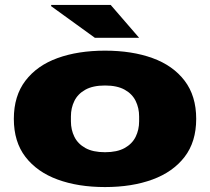

<svg xmlns="http://www.w3.org/2000/svg" viewBox="-20 -745 850 777"><path d="M405 12Q296 12 213 -18.5Q130 -49 83 -110Q36 -171 36 -264Q36 -357 83 -418.5Q130 -480 213 -510Q296 -540 405 -540Q514 -540 597 -510Q680 -480 727 -418.5Q774 -357 774 -264Q774 -171 727 -110Q680 -49 597 -18.5Q514 12 405 12ZM405 -129Q454 -129 484.5 -146Q515 -163 529 -191.5Q543 -220 543 -254V-274Q543 -308 529 -336.5Q515 -365 484.5 -382Q454 -399 405 -399Q356 -399 325.5 -382Q295 -365 281 -336.5Q267 -308 267 -274V-254Q267 -220 281 -191.5Q295 -163 325.5 -146Q356 -129 405 -129ZM543 -592H364L187 -720V-725H428Z"/></svg>

Font: Archivo SemiBold Expanded Black
Style: Regular
Weight: 900
Width: 7
Version: Version 2.001